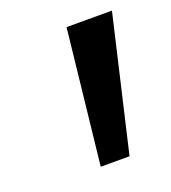

<svg xmlns="http://www.w3.org/2000/svg" viewBox="-78 -885 422 473"><g transform="rotate(-20 133.0 -648.0)"><path d="M108.5 -472 147 -824H266L184 -472Z"/></g></svg>

Font: Merriweather Sans Italic
Style: Regular
Weight: 400
Italic angle: -7.5°
Designer: Eben Sorkin
Foundry: Eben Sorkin
Version: Version 1.008; ttfautohint (v1.7.19-72a1) -l 8 -r 50 -G 200 